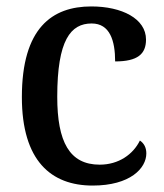

<svg xmlns="http://www.w3.org/2000/svg" viewBox="-20 -567 510 597"><path d="M268 10C385 10 435 -44 435 -90C435 -109 427 -122 415 -130C394 -87 349 -55 290 -55C196 -55 158 -126 158 -266C158 -443 200 -494 265 -494C322 -494 338 -440 338 -376C408 -376 434 -399 434 -444C434 -509 359 -547 264 -547C142 -547 48 -480 48 -265C48 -67 139 10 268 10Z"/></svg>

Font: Noto Serif Bengali SemiCondensed
Style: Regular
Weight: 400
Width: 4
Designer: Juan Bruce, Universal Thirst, Indian Type Foundry and the Monotype Design Team.
Foundry: Monotype Imaging Inc.
Version: Version 2.003